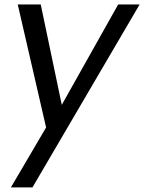

<svg xmlns="http://www.w3.org/2000/svg" viewBox="-20 -568 635 846"><path d="M183.1 -6.3 28 257.8H123L595.2 -548.3H500.7L252.2 -106L159.5 -548.3H58.2Z"/></svg>

Font: Poppins Devanagari Thin
Style: Italic
Weight: 100
Italic angle: -10°
Designer: Ninad Kale (Devanagari), Jonny Pinhorn (Latin)
Foundry: Indian Type Foundry
Version: 4.005